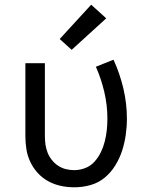

<svg xmlns="http://www.w3.org/2000/svg" viewBox="-20 -789 640 817"><path d="M296 8Q267 8 239 2Q211 -4 186 -17.5Q161 -31 141.5 -52Q122 -73 109.5 -99Q97 -125 92.5 -153Q88 -181 88 -210V-520H171V-210Q171 -192 173.5 -174Q176 -156 182.5 -139.5Q189 -123 200.5 -108.5Q212 -94 227 -84Q242 -74 259.5 -69.5Q277 -65 296 -65Q320 -65 343 -74Q366 -83 382.5 -101.5Q399 -120 409.5 -142Q420 -164 426 -188Q432 -212 434.5 -236Q437 -260 437 -285Q437 -341 424 -397Q411 -453 388 -505L463 -535Q490 -476 505 -412.5Q520 -349 520 -284Q520 -249 515 -214.5Q510 -180 499.5 -147.5Q489 -115 470.5 -85Q452 -55 425.5 -33Q399 -11 365 -1.5Q331 8 296 8ZM285 -577 234 -623 368 -769 432 -711Z"/></svg>

Font: Bmono
Style: Regular
Weight: 400
Monospace: yes
Designer: Belleve Invis
Foundry: Belleve Invis
Version: Version 11.2.2; ttfautohint (v1.8.2)